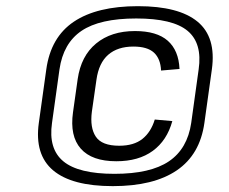

<svg xmlns="http://www.w3.org/2000/svg" viewBox="-20 -848 756 635"><path d="M364.6 -314.7Q284 -314.7 247.2 -356.3Q210.4 -397.9 221.4 -476.4L236.9 -586.3Q247.9 -662.9 297.8 -704.1Q347.7 -745.3 426.4 -745.3Q498.5 -745.3 534.8 -713.3Q571 -681.3 573.7 -619.9L512.7 -614.7Q510.9 -653.9 489.1 -674Q467.3 -694 421.3 -694Q369 -694 337.9 -666.9Q306.7 -639.8 299 -584.3L283.8 -478.4Q277 -425.9 296.9 -396Q316.9 -366 374.3 -366Q422.5 -366 450.9 -388.5Q479.2 -411 491.9 -452.7L549.9 -447.5Q532.3 -383.4 485.4 -349.1Q438.5 -314.7 364.6 -314.7ZM353 -232.4Q217.7 -232.4 155.7 -284.6Q93.8 -336.8 108.4 -441.5L133.1 -618.5Q147.8 -725 224.3 -776.3Q300.8 -827.6 436.1 -827.6Q571.4 -827.6 633.4 -776.3Q695.5 -725 680.7 -618.5L656 -441.5Q641.4 -336.8 564.8 -284.6Q488.2 -232.4 353 -232.4ZM358.4 -273.1Q477.5 -273.1 538.7 -314.5Q599.9 -355.9 612.4 -441.5L637 -618.5Q649.5 -705 600.5 -745.9Q551.5 -786.9 430.6 -786.9Q309.9 -786.9 249.5 -745.9Q189.2 -705 176.7 -618.5L152 -441.5Q139.6 -355.9 189.5 -314.5Q239.4 -273.1 358.4 -273.1Z"/></svg>

Font: Pathway Extreme 8pt Thin
Style: Italic
Weight: 100
Italic angle: -8°
Designer: Eduardo Rodriguez Tunni
Foundry: Eduardo Rodriguez Tunni
Version: Version 1.000